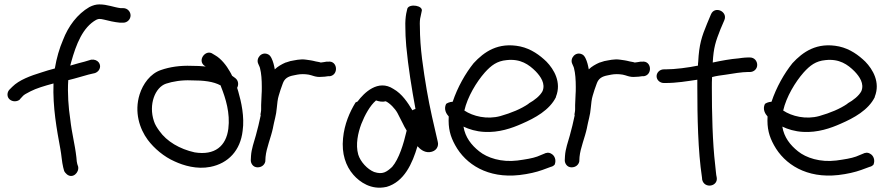

<svg xmlns="http://www.w3.org/2000/svg" viewBox="-20 -766 4018 872"><path d="M431 -746C416 -746 402 -742 386 -734C331 -702 290 -647 266 -584C250 -547 237 -503 229 -455C209 -450 186 -443 168 -437C119 -422 67 -403 36 -372L22 -358C17 -352 14 -345 14 -336C14 -318 30 -306 47 -306C56 -306 65 -309 71 -315V-316L84 -330C88 -335 100 -342 118 -351C145 -365 182 -376 223 -387C219 -279 238 -177 254 -90C259 -65 261 -30 267 -6L271 9C272 14 280 23 284 26C310 47 340 18 335 -9L331 -21C329 -27 328 -37 327 -51C320 -113 306 -160 299 -225C291 -277 286 -343 290 -402C324 -410 365 -423 381 -427C391 -430 400 -431 411 -434C418 -436 427 -443 430 -449C444 -473 424 -499 394 -495L364 -486C348 -482 329 -477 299 -468C300 -473 302 -477 303 -483C326 -566 356 -642 417 -676C423 -679 428 -680 431 -680C438 -680 443 -679 452 -677C471 -672 501 -665 525 -663H540C558 -663 573 -678 573 -696C573 -713 559 -729 540 -729H528C496 -733 468 -746 431 -746Z M651 -131C680 -92 725 -54 773 -33C814 -14 874 4 935 -8C1017 -24 1072 -83 1082 -172C1091 -235 1076 -303 1062 -351L1057 -367C1064 -380 1064 -399 1049 -411L1034 -422C1031 -428 1028 -435 1024 -441C1009 -468 984 -500 957 -515L947 -521C915 -545 874 -492 909 -467H910L914 -464C895 -466 874 -467 850 -467C798 -469 751 -462 711 -448C663 -432 629 -385 614 -337C589 -257 614 -181 651 -131ZM734 -386C764 -396 806 -403 848 -401H849C906 -401 949 -396 982 -378L984 -372C1005 -319 1026 -252 1017 -181C1007 -103 956 -59 864 -74C796 -89 737 -124 704 -171C693 -186 684 -200 679 -216C654 -291 684 -369 734 -386Z M1479 -420C1519 -427 1513 -491 1471 -486H1463C1455 -484 1449 -484 1437 -482C1436 -482 1433 -483 1430 -484L1414 -487C1406 -489 1398 -491 1391 -492L1370 -495C1343 -499 1319 -492 1301 -489H1300L1278 -482H1277C1259 -474 1241 -464 1228 -451C1225 -468 1221 -486 1213 -502C1210 -508 1205 -516 1198 -519C1168 -534 1141 -501 1153 -476C1156 -467 1159 -465 1161 -456C1167 -433 1169 -403 1169 -371C1169 -358 1169 -345 1168 -336V-335C1168 -318 1166 -305 1166 -289V-272C1166 -266 1166 -265 1165 -258C1162 -243 1163 -248 1164 -242C1158 -212 1150 -180 1142 -151C1134 -122 1122 -90 1120 -58L1119 -38C1119 -24 1129 -6 1150 -6C1169 -6 1182 -18 1185 -33V-34L1186 -53C1190 -95 1210 -139 1220 -186V-187C1225 -215 1235 -245 1237 -275C1239 -295 1241 -317 1246 -332L1254 -358L1264 -386C1272 -409 1287 -419 1315 -424L1330 -427C1345 -430 1365 -430 1382 -427C1396 -425 1414 -414 1440 -417C1450 -417 1459 -418 1471 -420Z M1867 -271C1862 -270 1857 -268 1853 -265C1832 -300 1806 -340 1767 -362C1697 -408 1633 -344 1604 -305C1601 -303 1597 -302 1595 -301C1568 -257 1544 -202 1538 -138C1531 -68 1550 -12 1585 28C1614 61 1666 98 1734 83H1735C1816 60 1853 -24 1876 -102C1887 -90 1905 -73 1931 -75C1962 -78 1974 -102 1968 -123C1951 -196 1932 -276 1918 -358C1903 -448 1887 -547 1887 -644C1886 -664 1887 -680 1890 -690L1895 -714C1905 -741 1839 -751 1830 -727L1825 -705C1822 -688 1820 -667 1821 -642C1821 -619 1822 -590 1825 -557C1834 -461 1850 -363 1867 -271ZM1607 -64C1594 -110 1606 -163 1621 -203C1637 -244 1661 -287 1687 -309V-310C1702 -305 1717 -302 1732 -306C1751 -297 1774 -273 1785 -253L1809 -206C1814 -196 1819 -185 1827 -173C1813 -112 1792 -44 1761 -8C1736 15 1718 28 1679 15C1649 3 1617 -31 1607 -64Z M2505 -327C2531 -392 2496 -451 2462 -486C2432 -515 2393 -544 2343 -555C2242 -576 2178 -530 2131 -479C2094 -433 2058 -370 2036 -304C2020 -303 2010 -297 2006 -294C1994 -269 2008 -248 2018 -237C2015 -183 2025 -147 2047 -107C2095 -19 2196 45 2339 29C2381 24 2415 16 2443 6L2481 -8C2491 -10 2496 -15 2499 -18C2508 -40 2498 -60 2485 -67C2478 -72 2469 -74 2460 -71H2459L2420 -55C2398 -47 2367 -42 2330 -37C2257 -28 2193 -49 2156 -79C2121 -107 2093 -142 2085 -191C2110 -179 2142 -169 2179 -167C2246 -163 2305 -184 2350 -204C2410 -230 2476 -266 2505 -325ZM2089 -264C2103 -326 2144 -394 2182 -437C2211 -469 2237 -489 2281 -493C2344 -500 2382 -473 2413 -442C2436 -418 2458 -386 2444 -352C2433 -331 2408 -311 2381 -296V-295C2346 -271 2302 -253 2253 -239C2192 -222 2128 -238 2089 -264Z M2905 -420C2945 -427 2939 -491 2897 -486H2889C2881 -484 2875 -484 2863 -482C2862 -482 2859 -483 2856 -484L2840 -487C2832 -489 2824 -491 2817 -492L2796 -495C2769 -499 2745 -492 2727 -489H2726L2704 -482H2703C2685 -474 2667 -464 2654 -451C2651 -468 2647 -486 2639 -502C2636 -508 2631 -516 2624 -519C2594 -534 2567 -501 2579 -476C2582 -467 2585 -465 2587 -456C2593 -433 2595 -403 2595 -371C2595 -358 2595 -345 2594 -336V-335C2594 -318 2592 -305 2592 -289V-272C2592 -266 2592 -265 2591 -258C2588 -243 2589 -248 2590 -242C2584 -212 2576 -180 2568 -151C2560 -122 2548 -90 2546 -58L2545 -38C2545 -24 2555 -6 2576 -6C2595 -6 2608 -18 2611 -33V-34L2612 -53C2616 -95 2636 -139 2646 -186V-187C2651 -215 2661 -245 2663 -275C2665 -295 2667 -317 2672 -332L2680 -358L2690 -386C2698 -409 2713 -419 2741 -424L2756 -427C2771 -430 2791 -430 2808 -427C2822 -425 2840 -414 2866 -417C2876 -417 2885 -418 2897 -420Z M3002 -451H2995C2976 -451 2962 -436 2962 -420C2962 -402 2978 -389 2995 -389H3003C3053 -389 3100 -397 3147 -404V-371C3147 -234 3150 -80 3168 39L3169 49V50C3179 93 3243 81 3235 39L3233 29C3232 25 3231 7 3228 -18C3216 -118 3213 -254 3213 -369C3213 -385 3213 -400 3214 -416C3232 -421 3254 -424 3277 -427C3307 -432 3351 -439 3377 -439H3386C3403 -439 3419 -452 3419 -471C3419 -489 3406 -505 3386 -505H3377C3360 -505 3335 -501 3335 -501C3297 -498 3254 -490 3217 -482C3221 -551 3230 -577 3252 -633L3270 -675C3286 -714 3226 -741 3209 -701L3191 -658C3167 -600 3155 -564 3151 -485C3150 -480 3150 -474 3150 -468C3106 -459 3047 -451 3002 -451Z M3953 -327C3979 -392 3944 -451 3910 -486C3880 -515 3841 -544 3791 -555C3690 -576 3626 -530 3579 -479C3542 -433 3506 -370 3484 -304C3468 -303 3458 -297 3454 -294C3442 -269 3456 -248 3466 -237C3463 -183 3473 -147 3495 -107C3543 -19 3644 45 3787 29C3829 24 3863 16 3891 6L3929 -8C3939 -10 3944 -15 3947 -18C3956 -40 3946 -60 3933 -67C3926 -72 3917 -74 3908 -71H3907L3868 -55C3846 -47 3815 -42 3778 -37C3705 -28 3641 -49 3604 -79C3569 -107 3541 -142 3533 -191C3558 -179 3590 -169 3627 -167C3694 -163 3753 -184 3798 -204C3858 -230 3924 -266 3953 -325ZM3537 -264C3551 -326 3592 -394 3630 -437C3659 -469 3685 -489 3729 -493C3792 -500 3830 -473 3861 -442C3884 -418 3906 -386 3892 -352C3881 -331 3856 -311 3829 -296V-295C3794 -271 3750 -253 3701 -239C3640 -222 3576 -238 3537 -264Z"/></svg>

Font: Stray Cat
Style: ExBd
Weight: 800
Version: Version 1.0